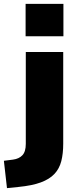

<svg xmlns="http://www.w3.org/2000/svg" viewBox="-61 -777 413 990"><path d="M71 -590V-757H266V-590ZM-25 193 -41 52 6 46Q37 42 54.5 23.5Q72 5 72 -35V-509H265V-36Q265 15 255 54Q245 93 219.5 120Q194 147 149.5 163.5Q105 180 34 187Z"/></svg>

Font: Nunito Sans 6pt Black
Style: Regular
Weight: 900
Version: Version 3.101;gftools[0.9.27]